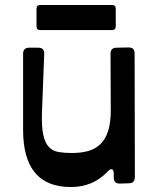

<svg xmlns="http://www.w3.org/2000/svg" viewBox="-20 -739 636 773"><path d="M73 -216Q73 14 265 14Q354 14 412 -47Q424 -60 431 -57.5Q438 -55 438 -38V-25Q438 0 461 0L498 -1Q523 -1 523 -26L522 -524Q522 -548 498 -548L450 -547Q425 -547 425 -523L426 -296Q426 -245 415.5 -212Q405 -179 384.5 -159Q364 -139 335 -131Q306 -123 269 -123Q239 -123 215.5 -127Q192 -131 176.5 -147.5Q161 -164 154 -197Q147 -230 149 -288L158 -522Q159 -547 134 -547H97Q73 -547 73 -522ZM127 -704Q127 -719 142 -719H431Q446 -719 446 -704V-633Q446 -618 431 -618H142Q127 -618 127 -633Z"/></svg>

Font: OpenDyslexic 3
Style: Regular
Weight: 400
Designer: Abelardo Gonzalez
Version: Version 1.000;PS 001.001;hotconv 1.0.56